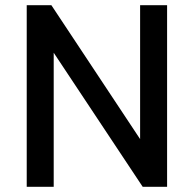

<svg xmlns="http://www.w3.org/2000/svg" viewBox="-20 -720 747 740"><path d="M83 0V-700H178L563 -119L520 -111V-700H624V0H530L147 -577L187 -584V0Z"/></svg>

Font: SUSE Thin Medium
Style: Regular
Weight: 500
Version: Version 1.000